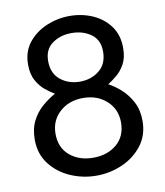

<svg xmlns="http://www.w3.org/2000/svg" viewBox="-83 -793 751 874"><g transform="rotate(-10 293.0 -356.5)"><path d="M293 12.2Q230.5 12.2 173.3 -12.7Q116.2 -37.6 80.1 -84.7Q43.9 -131.8 43.9 -197.8Q43.9 -248 62.5 -284.4Q81.1 -320.8 110.4 -345.9Q139.6 -371.1 170.9 -388.2Q151.9 -398.9 129.2 -417.2Q106.4 -435.5 89.8 -465.3Q73.2 -495.1 73.2 -539.6Q73.2 -599.6 106.2 -640.9Q139.2 -682.1 190.4 -703.6Q241.7 -725.1 297.9 -725.1Q354 -725.1 403.1 -703.6Q452.1 -682.1 482.4 -640.9Q512.7 -599.6 512.7 -539.6Q512.7 -495.1 496.8 -466.1Q481 -437 458.7 -418.7Q436.5 -400.4 417.5 -388.2Q444.3 -374.5 473.1 -348.9Q502 -323.2 522 -285.6Q542 -248 542 -197.8Q542 -131.8 505.9 -84.7Q469.7 -37.6 412.8 -12.7Q356 12.2 293 12.2ZM419.9 -539.6Q419.9 -593.3 382.6 -620.1Q345.2 -647 293 -647Q240.7 -647 203.4 -620.1Q166 -593.3 166 -539.6Q166 -482.4 203.4 -452.4Q240.7 -422.4 293 -422.4Q345.2 -422.4 382.6 -452.4Q419.9 -482.4 419.9 -539.6ZM444.3 -207.5Q444.3 -268.6 401.4 -307.6Q358.4 -346.7 293 -346.7Q227.1 -346.7 184.3 -307.6Q141.6 -268.6 141.6 -207.5Q141.6 -143.6 184.3 -107.2Q227.1 -70.8 293 -70.8Q358.4 -70.8 401.4 -107.2Q444.3 -143.6 444.3 -207.5Z"/></g></svg>

Font: Kanchenjunga
Style: Regular
Weight: 400
Designer: Becca Hirsbrunner Spalinger
Foundry: SIL International
Version: Version 2.001